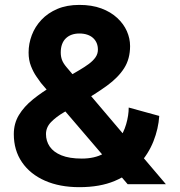

<svg xmlns="http://www.w3.org/2000/svg" viewBox="-20 -755 737 787"><path d="M147.9 -415 503.2 0Q517.6 0 538.2 0Q558.8 0 581.5 0Q604.2 0 624.9 0Q645.5 0 659.9 0L252.7 -479.7Q239.3 -495.4 234.1 -509.4Q229 -523.4 229 -539.8Q229 -559.1 234.4 -573.6Q239.7 -588.1 249.9 -597.9Q260 -607.7 274 -612.7Q288.1 -617.7 305.2 -617.7Q323.5 -617.7 337.6 -612.9Q351.8 -608.2 361.6 -599.2Q371.3 -590.3 376.3 -578.4Q381.3 -566.4 381.3 -551.5L513.2 -566.2Q513.2 -597.4 500 -627.3Q486.8 -657.2 460.4 -681.6Q434.1 -706.1 395.3 -720.5Q356.4 -734.9 305.2 -734.9Q253.9 -734.9 215.1 -718.4Q176.3 -701.9 149.9 -673.8Q123.5 -645.8 110.4 -611Q97.2 -576.2 97.2 -539.8Q97.2 -508.5 107.1 -483.8Q116.9 -459 129 -441.7Q141.1 -424.3 147.9 -415ZM168.5 -205.3Q168.5 -233.2 189.3 -254.6Q210.2 -276.1 241.9 -294.6Q273.7 -313 305.2 -331.3Q371.8 -369.9 418.2 -403.6Q464.6 -437.3 488.9 -475.5Q513.2 -513.7 513.2 -566.2L381.3 -551.5Q381.3 -534.4 371.6 -520.3Q361.8 -506.1 344.6 -493.3Q327.4 -480.5 305.2 -467.5Q249.8 -435.5 201 -406.6Q152.3 -377.7 115.4 -347.9Q78.4 -318.1 57.5 -283.4Q36.6 -248.8 36.6 -205.3Q36.6 -138.9 70.2 -90Q103.8 -41 164.2 -14.4Q224.6 12.2 305.2 12.2Q389.6 12.2 450.1 -13.3Q510.5 -38.8 549.6 -81.5Q588.6 -124.3 609 -175.9Q629.4 -227.5 632.8 -279.8L507.6 -314.2Q507.6 -282.2 497.1 -245.8Q486.6 -209.5 463.7 -177.5Q440.9 -145.5 404.3 -125.2Q367.7 -105 315.4 -105Q264.2 -105 231.7 -118.3Q199.2 -131.6 183.8 -154.3Q168.5 -177 168.5 -205.3Z"/></svg>

Font: Giphurs
Style: Regular
Weight: 400
Version: Version 2.010